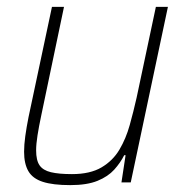

<svg xmlns="http://www.w3.org/2000/svg" viewBox="-20 -530 535 558"><path d="M184 8Q134 8 104.5 -1.5Q75 -11 62.5 -32.5Q50 -54 50 -89Q50 -109 53.5 -134.5Q57 -160 63 -190L131 -510H166L100 -195Q93 -162 89 -136.5Q85 -111 85 -93Q85 -64 95 -49.5Q105 -35 128 -29.5Q151 -24 189 -24Q242 -24 275 -43.5Q308 -63 327 -95Q346 -127 357 -166.5Q368 -206 377 -246L433 -510H468L360 0H333L345 -79H341Q330 -57 312 -37Q294 -17 263.5 -4.5Q233 8 184 8Z"/></svg>

Font: Saira SemiCondensed Thin
Style: Italic
Weight: 250
Width: 4
Italic angle: -12°
Designer: Hector Gatti with collaboration of the Omnibus-Type team
Foundry: Omnibus-Type
Version: Version 1.101